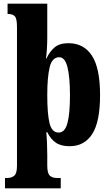

<svg xmlns="http://www.w3.org/2000/svg" viewBox="-20 -780 597 1040"><path d="M7 240V184H20Q43 184 57.5 171.5Q72 159 72 118V-633Q72 -680 60 -692Q48 -704 27 -704H21V-760H236V-574Q236 -548 234 -514.5Q232 -481 229 -464H232Q250 -502 276.5 -524Q303 -546 351 -546Q434 -546 478 -478.5Q522 -411 522 -265Q522 -120 479.5 -54Q437 12 357 12Q310 12 282 -7.5Q254 -27 236 -64H231Q233 -43 234.5 -10Q236 23 236 58V116Q236 159 250 171.5Q264 184 287 184H309V240ZM298 -62Q331 -62 345 -112Q359 -162 359 -264Q359 -362 345.5 -416Q332 -470 301 -470Q262 -470 249 -415.5Q236 -361 236 -266Q236 -162 248.5 -112Q261 -62 298 -62Z"/></svg>

Font: Noto Serif Sinhala ExtraCondensed Black
Style: Regular
Weight: 900
Width: 2
Designer: Jelle Bosma - Monotype Design Team
Foundry: Monotype Imaging Inc.
Version: Version 2.007; ttfautohint (v1.8.4.7-5d5b)